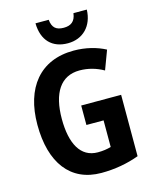

<svg xmlns="http://www.w3.org/2000/svg" viewBox="-136 -1025 896 1124"><g transform="rotate(-15 311.5 -463.0)"><path d="M501 -936H420C414 -886 386 -868 344 -868C299 -868 275 -886 270 -936H190C192 -831 250 -774 344 -774C435 -774 498 -837 501 -936ZM324 -402V-284H428V-123C406 -116 378 -112 348 -112C243 -112 194 -206 194 -355C194 -511 252 -603 367 -603C419 -603 468 -589 512 -564L555 -679C504 -706 438 -724 364 -724C159 -724 47 -582 47 -359C47 -128 150 10 337 10C419 10 496 -4 566 -30V-402Z"/></g></svg>

Font: Noto Sans Lao UI Cond
Style: Bold
Weight: 700
Width: 3
Designer: Monotype Design Team
Foundry: Monotype Imaging Inc.
Version: Version 2.000